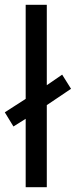

<svg xmlns="http://www.w3.org/2000/svg" viewBox="-29 -780 316 800"><path d="M78 0V-285L27 -253L-9 -312L78 -368V-760H166V-425L230 -469L267 -410L166 -342V0Z"/></svg>

Font: Noto Sans Avestan
Style: Regular
Weight: 400
Designer: Monotype Design Team
Foundry: Monotype Imaging Inc.
Version: Version 2.003; ttfautohint (v1.8.4.7-5d5b)